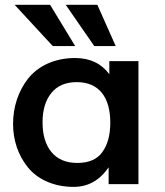

<svg xmlns="http://www.w3.org/2000/svg" viewBox="-20 -750 670 782"><path d="M286.1 -562.5 184.1 -730.5H39.6L194.8 -562.5ZM451.2 -562.5 376.5 -730.5H247.6L363.8 -562.5ZM294.9 -86.4C248.5 -86.4 212.9 -101.6 189 -131.3C165 -161.1 153.3 -201.2 153.3 -251.5C153.3 -301.8 165 -341.3 189 -371.1C212.9 -400.9 247.6 -415.5 292.5 -415.5C384.3 -415.5 429.2 -352.5 429.2 -250.5C429.2 -200.7 418.5 -160.6 397 -130.9C376 -101.1 341.8 -86.4 294.9 -86.4ZM279.8 11.2C338.4 11.2 385.7 -15.1 422.4 -68.4V0H543.9V-501H425.3V-447.8C392.6 -491.7 346.2 -513.7 285.6 -513.7C202.1 -513.7 134.8 -481 94.2 -429.7C54.7 -378.9 33.2 -314.9 33.2 -245.1C33.2 -179.2 53.7 -118.2 92.8 -69.3C131.8 -20.5 198.2 11.2 279.8 11.2Z"/></svg>

Font: Ride
Style: Bold
Weight: 700
Version: Version 3.000